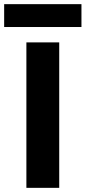

<svg xmlns="http://www.w3.org/2000/svg" viewBox="-79 -904 412 924"><path d="M48 0V-700H206V0ZM-59 -774V-884H313V-774Z"/></svg>

Font: Rethink Sans ExtraBold
Style: Regular
Weight: 800
Designer: The Rethink Sans project authors (Hans Thiessen). DM Sans designed by Colophon Foundry.
Foundry: Rethink Communications LLC
Version: Version 1.001